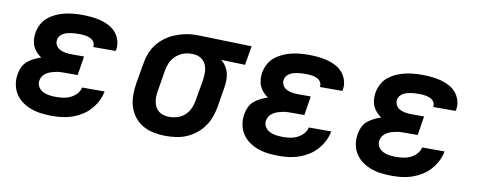

<svg xmlns="http://www.w3.org/2000/svg" viewBox="-52 -765 2505 1001"><g transform="rotate(10 1200.0 -265.0)"><path d="M255 8Q226 8 198 5Q170 2 144 -7Q118 -16 95.5 -31.5Q73 -47 58 -69.5Q43 -92 38 -120Q33 -148 38 -176Q41 -195 49.5 -213.5Q58 -232 73.5 -245Q89 -258 107.5 -267Q126 -276 144 -282Q130 -291 118 -304Q106 -317 99 -333Q92 -349 90.5 -368Q89 -387 92 -405Q96 -428 107.5 -450Q119 -472 138 -487.5Q157 -503 179 -513Q201 -523 224 -528.5Q247 -534 270 -536Q293 -538 316 -538Q341 -538 366 -535.5Q391 -533 414.5 -527Q438 -521 459 -510Q480 -499 495.5 -481.5Q511 -464 518.5 -440Q526 -416 522 -391Q521 -389 521 -387Q521 -385 520 -383H401Q401 -384 401.5 -384.5Q402 -385 402 -386Q403 -395 399.5 -404Q396 -413 389 -419Q382 -425 373 -428.5Q364 -432 354.5 -434Q345 -436 335.5 -436.5Q326 -437 316 -437Q306 -437 295.5 -436.5Q285 -436 274.5 -434.5Q264 -433 253.5 -430Q243 -427 233.5 -421.5Q224 -416 217 -407Q210 -398 209 -388Q206 -372 214 -358Q222 -344 236 -337.5Q250 -331 265.5 -328.5Q281 -326 298 -326H363L347 -225H281Q269 -225 256.5 -224.5Q244 -224 232 -221.5Q220 -219 207.5 -215Q195 -211 183.5 -204Q172 -197 164.5 -186Q157 -175 155 -162Q152 -144 161 -129Q170 -114 185.5 -106Q201 -98 219 -95.5Q237 -93 255 -93Q274 -93 293 -95.5Q312 -98 330 -106.5Q348 -115 362.5 -130Q377 -145 381 -165H500Q495 -138 482.5 -113.5Q470 -89 451.5 -68Q433 -47 409 -32Q385 -17 359.5 -8Q334 1 307.5 4.5Q281 8 255 8Z M854 8Q823 8 791.5 2Q760 -4 734 -18.5Q708 -33 689 -56.5Q670 -80 660.5 -108.5Q651 -137 650.5 -169Q650 -201 655 -233L674 -343Q678 -370 688 -396.5Q698 -423 715.5 -446Q733 -469 757 -487Q781 -505 807.5 -515.5Q834 -526 861 -532Q888 -538 916 -538Q920 -538 924 -538Q928 -538 933 -538L1214 -530L1197 -429L1071 -433Q1085 -421 1095 -406Q1105 -391 1110 -373Q1115 -355 1115 -335.5Q1115 -316 1112 -297L1094 -187Q1089 -160 1079.5 -133.5Q1070 -107 1053 -83Q1036 -59 1012.5 -40.5Q989 -22 963 -11Q937 0 909 4Q881 8 854 8ZM856 -93Q878 -93 900 -100.5Q922 -108 938.5 -124Q955 -140 964 -161Q973 -182 976 -203L995 -313Q998 -335 997.5 -356.5Q997 -378 988.5 -396Q980 -414 962.5 -425Q945 -436 924 -437H916Q914 -437 912.5 -437Q911 -437 909 -437Q887 -437 866 -428.5Q845 -420 828.5 -404.5Q812 -389 803 -368.5Q794 -348 791 -327L773 -217Q770 -201 769.5 -186Q769 -171 772 -156.5Q775 -142 782 -129.5Q789 -117 800.5 -108.5Q812 -100 826.5 -96.5Q841 -93 856 -93Z M1455 8Q1426 8 1398 5Q1370 2 1344 -7Q1318 -16 1295.5 -31.5Q1273 -47 1258 -69.5Q1243 -92 1238 -120Q1233 -148 1238 -176Q1241 -195 1249.5 -213.5Q1258 -232 1273.5 -245Q1289 -258 1307.5 -267Q1326 -276 1344 -282Q1330 -291 1318 -304Q1306 -317 1299 -333Q1292 -349 1290.5 -368Q1289 -387 1292 -405Q1296 -428 1307.5 -450Q1319 -472 1338 -487.5Q1357 -503 1379 -513Q1401 -523 1424 -528.5Q1447 -534 1470 -536Q1493 -538 1516 -538Q1541 -538 1566 -535.5Q1591 -533 1614.5 -527Q1638 -521 1659 -510Q1680 -499 1695.5 -481.5Q1711 -464 1718.5 -440Q1726 -416 1722 -391Q1721 -389 1721 -387Q1721 -385 1720 -383H1601Q1601 -384 1601.5 -384.5Q1602 -385 1602 -386Q1603 -395 1599.5 -404Q1596 -413 1589 -419Q1582 -425 1573 -428.5Q1564 -432 1554.5 -434Q1545 -436 1535.5 -436.5Q1526 -437 1516 -437Q1506 -437 1495.5 -436.5Q1485 -436 1474.5 -434.5Q1464 -433 1453.5 -430Q1443 -427 1433.5 -421.5Q1424 -416 1417 -407Q1410 -398 1409 -388Q1406 -372 1414 -358Q1422 -344 1436 -337.5Q1450 -331 1465.5 -328.5Q1481 -326 1498 -326H1563L1547 -225H1481Q1469 -225 1456.5 -224.5Q1444 -224 1432 -221.5Q1420 -219 1407.5 -215Q1395 -211 1383.5 -204Q1372 -197 1364.5 -186Q1357 -175 1355 -162Q1352 -144 1361 -129Q1370 -114 1385.5 -106Q1401 -98 1419 -95.5Q1437 -93 1455 -93Q1474 -93 1493 -95.5Q1512 -98 1530 -106.5Q1548 -115 1562.5 -130Q1577 -145 1581 -165H1700Q1695 -138 1682.5 -113.5Q1670 -89 1651.5 -68Q1633 -47 1609 -32Q1585 -17 1559.5 -8Q1534 1 1507.5 4.5Q1481 8 1455 8Z M2055 8Q2026 8 1998 5Q1970 2 1944 -7Q1918 -16 1895.5 -31.5Q1873 -47 1858 -69.5Q1843 -92 1838 -120Q1833 -148 1838 -176Q1841 -195 1849.5 -213.5Q1858 -232 1873.5 -245Q1889 -258 1907.5 -267Q1926 -276 1944 -282Q1930 -291 1918 -304Q1906 -317 1899 -333Q1892 -349 1890.5 -368Q1889 -387 1892 -405Q1896 -428 1907.5 -450Q1919 -472 1938 -487.5Q1957 -503 1979 -513Q2001 -523 2024 -528.5Q2047 -534 2070 -536Q2093 -538 2116 -538Q2141 -538 2166 -535.5Q2191 -533 2214.5 -527Q2238 -521 2259 -510Q2280 -499 2295.5 -481.5Q2311 -464 2318.5 -440Q2326 -416 2322 -391Q2321 -389 2321 -387Q2321 -385 2320 -383H2201Q2201 -384 2201.5 -384.5Q2202 -385 2202 -386Q2203 -395 2199.5 -404Q2196 -413 2189 -419Q2182 -425 2173 -428.5Q2164 -432 2154.5 -434Q2145 -436 2135.5 -436.5Q2126 -437 2116 -437Q2106 -437 2095.5 -436.5Q2085 -436 2074.5 -434.5Q2064 -433 2053.5 -430Q2043 -427 2033.5 -421.5Q2024 -416 2017 -407Q2010 -398 2009 -388Q2006 -372 2014 -358Q2022 -344 2036 -337.5Q2050 -331 2065.5 -328.5Q2081 -326 2098 -326H2163L2147 -225H2081Q2069 -225 2056.5 -224.5Q2044 -224 2032 -221.5Q2020 -219 2007.5 -215Q1995 -211 1983.5 -204Q1972 -197 1964.5 -186Q1957 -175 1955 -162Q1952 -144 1961 -129Q1970 -114 1985.5 -106Q2001 -98 2019 -95.5Q2037 -93 2055 -93Q2074 -93 2093 -95.5Q2112 -98 2130 -106.5Q2148 -115 2162.5 -130Q2177 -145 2181 -165H2300Q2295 -138 2282.5 -113.5Q2270 -89 2251.5 -68Q2233 -47 2209 -32Q2185 -17 2159.5 -8Q2134 1 2107.5 4.5Q2081 8 2055 8Z"/></g></svg>

Font: Iosevka Curly Extended Oblique
Style: Bold
Weight: 700
Width: 7
Italic angle: -9°
Monospace: yes
Designer: Belleve Invis
Foundry: Belleve Invis
Version: Version 11.1.0; ttfautohint (v1.8.3)